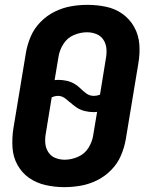

<svg xmlns="http://www.w3.org/2000/svg" viewBox="-20 -763 616 791"><path d="M245 8Q278 8 312.5 2Q347 -4 379.5 -20Q412 -36 438 -62.5Q464 -89 478 -121.5Q492 -154 498 -188L550 -502Q557 -542 554 -580.5Q551 -619 533 -651.5Q515 -684 485 -705.5Q455 -727 417.5 -735Q380 -743 340 -743Q306 -743 272 -737Q238 -731 205.5 -715Q173 -699 147 -672.5Q121 -646 107 -613.5Q93 -581 87 -547L35 -233Q29 -194 31.5 -155Q34 -116 52 -83.5Q70 -51 100 -30Q130 -9 168 -0.5Q206 8 245 8ZM367 -368Q349 -368 335.5 -378Q322 -388 310.5 -399.5Q299 -411 284.5 -419Q270 -427 253 -430.5Q236 -434 219 -434Q212 -434 205 -433L221 -529Q225 -556 241 -581.5Q257 -607 284 -618.5Q311 -630 338 -630H339Q359 -630 377.5 -622.5Q396 -615 406.5 -598.5Q417 -582 418.5 -561.5Q420 -541 416 -521L392 -373Q379 -368 367 -368ZM247 -105Q247 -105 247 -105Q247 -105 247 -105Q247 -105 247 -105Q247 -105 247 -105Q226 -105 207.5 -112.5Q189 -120 178.5 -137Q168 -154 166.5 -174Q165 -194 169 -215L193 -362Q207 -368 219 -368Q233 -368 245 -360Q257 -352 267 -342H268Q268 -342 268 -342Q268 -342 268 -342Q281 -330 296 -320Q311 -310 329.5 -305.5Q348 -301 367 -301Q373 -301 380 -302L364 -206Q360 -179 344.5 -154Q329 -129 301.5 -117Q274 -105 247 -105Z"/></svg>

Font: Iosevka Sparkle XBdObl
Style: Regular
Weight: 800
Italic angle: -9°
Designer: Belleve Invis
Foundry: Belleve Invis
Version: Version 4.5.0; ttfautohint (v1.8.3)